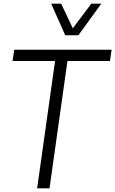

<svg xmlns="http://www.w3.org/2000/svg" viewBox="-20 -1020 624 1039"><path d="M333 -829 257 -1000H311L374 -867L474 -1000H528L404 -829ZM575 -690H345L248 -1H181L278 -690H48L57 -751H584Z"/></svg>

Font: Oakes Grotesk Light
Style: Italic
Weight: 300
Italic angle: -8°
Designer: Samuel Oakes
Foundry: Samuel Oakes
Version: Version 1.000;PS 001.000;hotconv 1.0.88;makeotf.lib2.5.64775